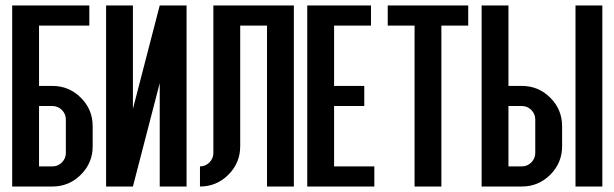

<svg xmlns="http://www.w3.org/2000/svg" viewBox="-20 -679 2237 699"><path d="M122.1 -366.2H170.9Q231.4 -366.2 274.4 -323.2Q317.4 -280.3 317.4 -219.7V-146.5Q317.4 -85.9 274.4 -43Q231.4 0 170.9 0H24.4V-659.2H305.2V-585.9H122.1ZM122.1 -73.2H170.9Q190.9 -73.2 205.3 -87.6Q219.7 -102.1 219.7 -122.1V-244.1Q219.7 -264.2 205.3 -278.6Q190.9 -293 170.9 -293H122.1Z M561.5 -659.2H659.2V0H561.5V-376.5L463.9 0H366.2V-659.2H463.9V-282.7Z M854.5 -146.5Q854.5 -85.9 811.5 -43Q768.6 0 708 0V-73.2Q728 -73.2 742.4 -87.6Q756.8 -102.1 756.8 -122.1V-659.2H1049.8V0H952.1V-585.9H854.5Z M1196.3 -73.2H1342.8V0H1098.6V-659.2H1330.6V-585.9H1196.3V-366.2H1306.2V-293H1196.3Z M1684.6 -659.2V-585.9H1586.9V0H1489.3V-585.9H1391.6V-659.2Z M1831.1 -366.2H1879.9Q1940.4 -366.2 1983.4 -323.2Q2026.4 -280.3 2026.4 -219.7V-146.5Q2026.4 -85.9 1983.4 -43Q1940.4 0 1879.9 0H1733.4V-659.2H1831.1ZM1831.1 -73.2H1879.9Q1899.9 -73.2 1914.3 -87.6Q1928.7 -102.1 1928.7 -122.1V-244.1Q1928.7 -264.2 1914.3 -278.6Q1899.9 -293 1879.9 -293H1831.1ZM2172.9 -659.2V0H2075.2V-659.2Z"/></svg>

Font: Alegre Sans
Style: Regular
Weight: 400
Width: 3
Designer: GrandChaos9000
Version: Version 1.2.6 - August 1, 2014